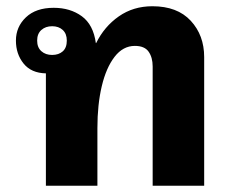

<svg xmlns="http://www.w3.org/2000/svg" viewBox="-20 -595 740 615"><path d="M127 0V-360Q80 -361 55.5 -391.5Q31 -422 31 -465Q31 -509 63 -539.5Q95 -570 152 -570Q205 -570 242 -543Q279 -516 287 -457H288Q314 -510 360.5 -542.5Q407 -575 468 -575Q548 -575 591 -528.5Q634 -482 634 -412V0H469V-382Q469 -411 456 -429.5Q443 -448 412 -448Q374 -448 347 -413Q320 -378 306 -319Q292 -260 292 -185V0ZM147 -419Q168 -419 181 -430.5Q194 -442 194 -465Q194 -487 181 -499Q168 -511 147 -511Q126 -511 112.5 -499Q99 -487 99 -465Q99 -443 112.5 -431Q126 -419 147 -419Z"/></svg>

Font: Noto Sans Thai Looped ExtraBold
Style: Regular
Weight: 800
Designer: Sasikarn Vongin, Ben Mitchell
Foundry: The Fontpad Ltd
Version: Version 1.001; ttfautohint (v1.8.4.7-5d5b)